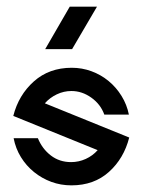

<svg xmlns="http://www.w3.org/2000/svg" viewBox="-20 -559 429 578"><path d="M94 -143Q107 -111 133 -91Q159 -71 194 -71Q217 -71 238 -80.5Q259 -90 274 -107L20 -210Q36 -273 82 -314Q128 -355 196 -355Q227 -355 255.5 -344.5Q284 -334 307 -315Q330 -296 346 -270Q362 -244 368 -214H294Q283 -245 255 -265Q227 -285 195 -285Q172 -285 151 -275Q130 -265 115 -248L369 -145Q353 -82 308 -41.5Q263 -1 195 -1Q163 -1 134.5 -11.5Q106 -22 82.5 -41Q59 -60 43 -86Q27 -112 21 -143ZM190 -539H272L197 -411H116L190 -539Z"/></svg>

Font: Googee
Style: Regular
Weight: 400
Designer: Peter Wiegel
Foundry: CATFonts Peter Wiegel
Version: 1.000